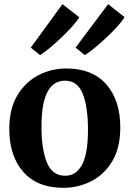

<svg xmlns="http://www.w3.org/2000/svg" viewBox="-20 -890 622 921"><path d="M24.5 -271.5Q24.5 -368 63.2 -432.5Q102 -497 164.2 -529.2Q226.5 -561.5 298 -561.5Q423.5 -561.5 490.2 -485Q557 -408.5 557 -279Q557 -180.5 518.2 -116.2Q479.5 -52 417.2 -20.5Q355 11 283.5 11Q159 11 91.8 -65.5Q24.5 -142 24.5 -271.5ZM292.5 -47Q346 -47 374 -100.8Q402 -154.5 402 -267.5Q402 -376 377.2 -439.5Q352.5 -503 291 -503Q237 -503 208 -449.8Q179 -396.5 179 -282.5Q179 -174 205 -110.5Q231 -47 292.5 -47ZM172.5 -626H172L127.5 -661.5L279.5 -870L360.5 -807Q348 -787 324 -760.5Q300 -734 271.5 -707Q243 -680 216.5 -658.2Q190 -636.5 172.5 -626ZM387 -626H386.5L342.5 -661.5L498.5 -870L577.5 -808Q566.5 -789 542.5 -762.5Q518.5 -736 489.2 -708.8Q460 -681.5 432.5 -659Q405 -636.5 387 -626Z"/></svg>

Font: Merriweather Text Regular
Style: Bold
Weight: 700
Designer: Eben Sorkin
Foundry: Eben Sorkin
Version: Version 2.100; ttfautohint (v1.7.19-72a1) -l 8 -r 50 -G 200 